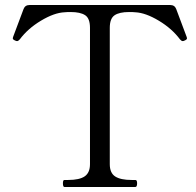

<svg xmlns="http://www.w3.org/2000/svg" viewBox="-20 -746 783 766"><path d="M237 0Q231 0 231 -15Q231 -28 237 -28H252Q297 -28 318 -42.5Q339 -57 339 -91V-635Q339 -673 319.5 -685.5Q300 -698 262 -698Q247 -698 237 -697Q196 -695 143.5 -663.5Q91 -632 59 -589Q53 -582 48 -582Q45 -582 41 -584Q31 -588 31 -593L32 -598L74 -710Q80 -726 98 -726H659Q677 -726 683 -710L725 -598L726 -593Q726 -588 716 -584Q712 -582 709 -582Q704 -582 698 -589Q666 -632 613.5 -663.5Q561 -695 520 -697Q511 -698 495 -698Q456 -698 437 -685Q418 -672 418 -635V-91Q418 -56 439.5 -42Q461 -28 505 -28H520Q527 -28 527 -15Q527 0 520 0Z"/></svg>

Font: Shippori Mincho B1
Style: Regular
Weight: 400
Designer: FONTDASU
Foundry: FONTDASU / Google Inc. / but / Adobe
Version: Version 3.110; ttfautohint (v1.8.3)